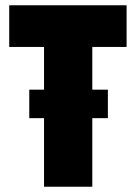

<svg xmlns="http://www.w3.org/2000/svg" viewBox="-20 -708 515 728"><path d="M147 0V-260H91V-368H147V-530H15V-688H460V-530H330V-368H389V-260H330V0Z"/></svg>

Font: Archivo ExtraCondensed Black
Style: Regular
Weight: 900
Width: 2
Designer: Hector Gatti
Foundry: Omnibus-Type
Version: Version 2.001; ttfautohint (v1.8.3)